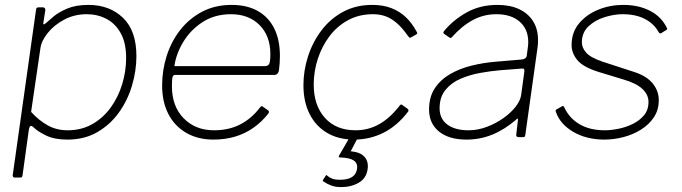

<svg xmlns="http://www.w3.org/2000/svg" viewBox="-20 -560 2783 784"><path d="M40 165Q36 165 33.5 162Q31 159 32 155L127 -519Q128 -526 130 -528Q132 -530 139 -530H155Q160 -530 163 -526.5Q166 -523 165 -518L157 -467Q156 -461 158.5 -460.5Q161 -460 168 -466Q177 -474 198 -492Q219 -510 254.5 -525Q290 -540 341 -540Q427 -540 482 -487.5Q537 -435 537 -331Q537 -271 519 -210.5Q501 -150 465.5 -100.5Q430 -51 377.5 -20.5Q325 10 255 10Q203 10 168.5 -6.5Q134 -23 116 -41Q108 -48 104 -45Q100 -42 98 -32L72 156Q71 161 69.5 163Q68 165 63 165H40ZM256 -28Q313 -28 357.5 -53.5Q402 -79 432.5 -121.5Q463 -164 479 -216.5Q495 -269 495 -323Q495 -385 473 -424.5Q451 -464 414.5 -483Q378 -502 334 -502Q284 -502 242.5 -480Q201 -458 175 -425.5Q149 -393 145 -363L107 -103Q139 -68 175 -48Q211 -28 256 -28Z M852 10Q788 10 740.5 -17.5Q693 -45 667.5 -94.5Q642 -144 642 -211Q642 -273 660.5 -331.5Q679 -390 715.5 -437Q752 -484 805 -512Q858 -540 926 -540Q988 -540 1032 -515.5Q1076 -491 1099.5 -444.5Q1123 -398 1123 -331Q1123 -317 1122 -302.5Q1121 -288 1119 -272Q1118 -265 1113 -259.5Q1108 -254 1100 -254H694Q688 -254 685 -246.5Q682 -239 682 -208Q682 -126 730 -77Q778 -28 854 -28Q915 -28 962 -52.5Q1009 -77 1043 -123Q1047 -127 1049.5 -126.5Q1052 -126 1054 -124L1075 -109Q1080 -106 1077 -98Q1049 -62 1014.5 -38Q980 -14 939.5 -2Q899 10 852 10ZM1062 -290Q1073 -290 1078.5 -298Q1084 -306 1084 -339Q1084 -413 1040 -457.5Q996 -502 923 -502Q857 -502 807.5 -470Q758 -438 728.5 -389Q699 -340 692 -290Z M1500 -540Q1545 -540 1579 -526.5Q1613 -513 1638 -489Q1663 -465 1681 -431Q1684 -427 1683.5 -424.5Q1683 -422 1681 -420L1656 -406Q1654 -405 1651.5 -407Q1649 -409 1646 -413Q1623 -446 1600.5 -465.5Q1578 -485 1554.5 -493.5Q1531 -502 1503 -502Q1446 -502 1401 -477.5Q1356 -453 1325 -411.5Q1294 -370 1277.5 -319Q1261 -268 1261 -215Q1261 -130 1306.5 -79Q1352 -28 1432 -28Q1484 -28 1528.5 -53Q1573 -78 1613 -130Q1619 -136 1623 -131L1644 -116Q1646 -115 1647.5 -111.5Q1649 -108 1647 -105Q1625 -76 1599.5 -54Q1574 -32 1546 -18Q1518 -4 1488 3Q1458 10 1426 10Q1362 10 1315.5 -17.5Q1269 -45 1244 -95Q1219 -145 1219 -212Q1219 -271 1237.5 -329Q1256 -387 1292 -435Q1328 -483 1380.5 -511.5Q1433 -540 1500 -540ZM1481 131Q1476 168 1445 186Q1414 204 1373 204Q1351 204 1334 198Q1317 192 1303 182Q1301 182 1299.5 180Q1298 178 1298 176L1311 156Q1312 154 1313.5 155Q1315 156 1317 158Q1325 165 1336.5 169.5Q1348 174 1369 174Q1401 174 1418 162.5Q1435 151 1438 129Q1441 106 1424 95Q1407 84 1369 83Q1365 83 1364 81Q1363 79 1363 78L1411 -5H1445L1413 56Q1412 57 1412.5 57.5Q1413 58 1414 58Q1444 61 1459 72Q1474 83 1479 98.5Q1484 114 1481 131Z M2086 -70Q2039 -30 1989.5 -10Q1940 10 1885 10Q1813 10 1772.5 -23Q1732 -56 1732 -113Q1732 -164 1755.5 -199.5Q1779 -235 1818 -257.5Q1857 -280 1905.5 -292Q1954 -304 2004 -308L2110 -317Q2129 -319 2131 -333L2135 -364Q2136 -370 2136.5 -376Q2137 -382 2137 -388Q2137 -441 2102 -471.5Q2067 -502 2007 -502Q1955 -502 1910.5 -478Q1866 -454 1825 -408Q1822 -405 1820 -405Q1818 -405 1815 -407L1793 -422Q1791 -424 1790.5 -426.5Q1790 -429 1793 -433Q1831 -479 1886 -509.5Q1941 -540 2011 -540Q2063 -540 2100 -522.5Q2137 -505 2157 -473Q2177 -441 2177 -396Q2177 -389 2176.5 -381.5Q2176 -374 2175 -366L2125 -9Q2124 -3 2122 -1.5Q2120 0 2115 0H2097Q2093 0 2090 -2.5Q2087 -5 2088 -10L2095 -71Q2095 -81 2086 -70ZM2121 -267Q2122 -275 2119.5 -278Q2117 -281 2110 -280L2020 -273Q1985 -270 1942.5 -262.5Q1900 -255 1862 -239Q1824 -223 1799.5 -193.5Q1775 -164 1775 -118Q1775 -75 1806.5 -51.5Q1838 -28 1893 -28Q1931 -28 1968 -42Q2005 -56 2036 -78Q2068 -101 2086.5 -125.5Q2105 -150 2108 -172Z M2448 10Q2375 10 2321 -21.5Q2267 -53 2250 -103Q2247 -110 2252 -113L2275 -126Q2278 -128 2280.5 -126.5Q2283 -125 2284 -122Q2304 -78 2346 -53Q2388 -28 2450 -28Q2474 -28 2504.5 -34Q2535 -40 2563 -53.5Q2591 -67 2609.5 -89Q2628 -111 2628 -144Q2628 -173 2603.5 -196.5Q2579 -220 2524 -236L2425 -266Q2361 -286 2337.5 -314.5Q2314 -343 2314 -376Q2314 -428 2344.5 -464.5Q2375 -501 2423 -520.5Q2471 -540 2525 -540Q2587 -540 2634 -516Q2681 -492 2703 -446Q2705 -443 2704 -441Q2703 -439 2700 -437L2679 -424Q2677 -423 2674.5 -424Q2672 -425 2670 -428Q2651 -463 2613.5 -482.5Q2576 -502 2522 -502Q2488 -502 2449 -490Q2410 -478 2383 -452.5Q2356 -427 2356 -387Q2356 -365 2373.5 -345Q2391 -325 2441 -308L2570 -266Q2620 -250 2645 -219.5Q2670 -189 2670 -151Q2670 -111 2650 -81Q2630 -51 2597 -30.5Q2564 -10 2525 0Q2486 10 2448 10Z"/></svg>

Font: Libre Franklin Thin
Style: Italic
Weight: 100
Italic angle: -8°
Designer: Pablo Impallari, Rodrigo Fuenzalida, Nhung Nguyen
Foundry: Impallari Type
Version: Version 3.000